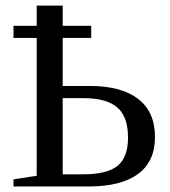

<svg xmlns="http://www.w3.org/2000/svg" viewBox="-20 -675 614 695"><path d="M541 -179.2Q541 -90.3 479.7 -45.2Q418.5 0 300.3 0H28.8V-25.9L112.8 -38.6V-537.6H28.8V-581.5H112.8V-654.8H207V-581.5H310.1V-537.6H207V-363.8H305.2Q419.4 -363.8 480.2 -316.9Q541 -270 541 -179.2ZM443.4 -177.2Q443.4 -252.9 404.1 -286.4Q364.7 -319.8 282.2 -319.8H207V-43.9H279.3Q367.7 -43.9 405.5 -74.7Q443.4 -105.5 443.4 -177.2Z"/></svg>

Font: Liberation Serif
Style: Regular
Weight: 400
Designer: Steve Matteson
Foundry: Ascender Corporation
Version: Version 2.1.5